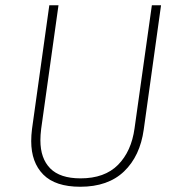

<svg xmlns="http://www.w3.org/2000/svg" viewBox="-20 -702 685 732"><path d="M528 -208Q514 -107 453 -48.5Q392 10 286 10Q191 10 145 -36.5Q99 -83 99 -164Q99 -186 102 -210L168 -682H203L137 -211Q134 -187 134 -167Q134 -98 171.5 -60Q209 -22 287 -22Q379 -22 430 -73.5Q481 -125 493 -213L559 -682H594Z"/></svg>

Font: FiraGO UltraLight
Style: Italic
Weight: 200
Italic angle: -8°
Designer: bBox Type GmbH
Foundry: bBox Type GmbH
Version: Version 1.001